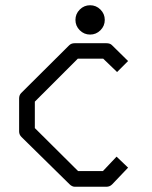

<svg xmlns="http://www.w3.org/2000/svg" viewBox="-20 -762 580 733"><path d="M469 -529 427 -487 374 -538H277L113 -374V-273L278 -109H373L425 -164L469 -122L408 -58Q399 -49 386 -49H266Q255 -49 245 -59L62 -239Q53 -248 53 -260V-386Q53 -399 61 -407L244 -589Q252 -597 265 -597H386Q400 -597 407 -590ZM284.5 -646.5Q268 -663 268 -686Q268 -709 284.5 -725.5Q301 -742 324 -742Q347 -742 363.5 -725.5Q380 -709 380 -686Q380 -663 363.5 -646.5Q347 -630 324 -630Q301 -630 284.5 -646.5Z"/></svg>

Font: 3270 Nerd Font
Style: Regular
Weight: 400
Monospace: yes
Version: Version 3.0.1;Nerd Fonts 3.3.0